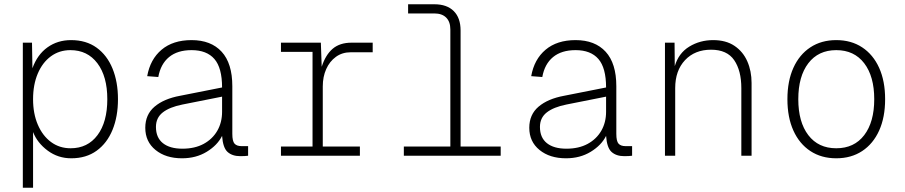

<svg xmlns="http://www.w3.org/2000/svg" viewBox="-20 -730 4240 900"><path d="M87 150V-530H130L132 -410Q155 -474 202.5 -508Q250 -542 313 -542Q384 -542 433 -506.5Q482 -471 507.5 -408.5Q533 -346 533 -265Q533 -184 507.5 -121.5Q482 -59 433 -23.5Q384 12 314 12Q252 12 203.5 -24Q155 -60 135 -111V150ZM311 -35Q391 -35 437 -96.5Q483 -158 483 -265Q483 -372 436.5 -433.5Q390 -495 310 -495Q258 -495 218.5 -466Q179 -437 157 -385Q135 -333 135 -265Q135 -197 157.5 -145Q180 -93 219.5 -64Q259 -35 311 -35Z M833 12Q757 12 709 -27Q661 -66 661 -131Q661 -193 704.5 -230Q748 -267 824 -281L1021 -320Q1021 -412 985 -453.5Q949 -495 878 -495Q812 -495 772.5 -462.5Q733 -430 722 -369L670 -373Q684 -452 737.5 -497Q791 -542 878 -542Q969 -542 1019 -487.5Q1069 -433 1069 -326V-103Q1069 -68 1079.5 -56.5Q1090 -45 1112 -45H1143V0Q1138 1 1126.5 1.5Q1115 2 1106 2Q1069 2 1047 -17.5Q1025 -37 1021 -93Q999 -49 949 -18.5Q899 12 833 12ZM835 -33Q893 -33 934.5 -55.5Q976 -78 998.5 -117Q1021 -156 1021 -206V-277L835 -240Q775 -228 743 -203Q711 -178 711 -135Q711 -85 743.5 -59Q776 -33 835 -33Z M1297 0V-43H1445V-487H1297V-530H1484L1488 -417Q1506 -473 1539.5 -501.5Q1573 -530 1628 -530H1727V-485H1624Q1584 -485 1554.5 -463.5Q1525 -442 1509 -406Q1493 -370 1493 -325V-43H1667V0Z M1873 0V-43H2091V-592Q2091 -628 2071.5 -647.5Q2052 -667 2016 -667H1893V-710H2016Q2075 -710 2107 -678Q2139 -646 2139 -587V-43H2327V0Z M2633 12Q2557 12 2509 -27Q2461 -66 2461 -131Q2461 -193 2504.5 -230Q2548 -267 2624 -281L2821 -320Q2821 -412 2785 -453.5Q2749 -495 2678 -495Q2612 -495 2572.5 -462.5Q2533 -430 2522 -369L2470 -373Q2484 -452 2537.5 -497Q2591 -542 2678 -542Q2769 -542 2819 -487.5Q2869 -433 2869 -326V-103Q2869 -68 2879.5 -56.5Q2890 -45 2912 -45H2943V0Q2938 1 2926.5 1.5Q2915 2 2906 2Q2869 2 2847 -17.5Q2825 -37 2821 -93Q2799 -49 2749 -18.5Q2699 12 2633 12ZM2635 -33Q2693 -33 2734.5 -55.5Q2776 -78 2798.5 -117Q2821 -156 2821 -206V-277L2635 -240Q2575 -228 2543 -203Q2511 -178 2511 -135Q2511 -85 2543.5 -59Q2576 -33 2635 -33Z M3097 0V-530H3142L3143 -420Q3161 -481 3211 -511.5Q3261 -542 3323 -542Q3383 -542 3423 -515Q3463 -488 3483 -442.5Q3503 -397 3503 -341V0H3455V-317Q3455 -399 3421.5 -448Q3388 -497 3313 -497Q3237 -497 3191 -448Q3145 -399 3145 -317V0Z M3900 12Q3830 12 3778.5 -22Q3727 -56 3699 -118Q3671 -180 3671 -265Q3671 -350 3699 -412Q3727 -474 3778.5 -508Q3830 -542 3900 -542Q3970 -542 4021.5 -508Q4073 -474 4101 -412Q4129 -350 4129 -265Q4129 -180 4101 -118Q4073 -56 4021.5 -22Q3970 12 3900 12ZM3900 -35Q3984 -35 4031 -96.5Q4078 -158 4078 -265Q4078 -372 4031 -433.5Q3984 -495 3900 -495Q3816 -495 3769 -433.5Q3722 -372 3722 -265Q3722 -158 3769 -96.5Q3816 -35 3900 -35Z"/></svg>

Font: Geist Mono UltraLight
Style: Regular
Weight: 200
Monospace: yes
Designer: Basement.studio, Andrés Briganti, Mateo Zaragoza
Foundry: Basement.studio, Vercel, Andrés Briganti, Guido Ferreyra, Mateo Zaragoza
Version: Version 1.400; ttfautohint (v1.8.4.7-5d5b)